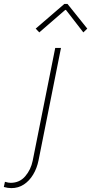

<svg xmlns="http://www.w3.org/2000/svg" viewBox="-135 -760 472 994"><path d="M-76.2 213.9Q-85 213.9 -95.2 212.4Q-105.5 210.9 -115.2 208L-109.4 181.2Q-100.6 184.1 -92.5 185.3Q-84.5 186.5 -80.1 186.5Q-33.2 186.5 -4.2 152.3Q24.9 118.2 34.2 72.3L150.9 -511.7H180.7L64.5 70.3Q56.2 111.3 36.6 143.8Q17.1 176.3 -11.5 195.1Q-40 213.9 -76.2 213.9ZM68.4 -592.3 49.8 -611.8 198.2 -739.7H214.4L316.9 -611.8L296.4 -592.3L206.5 -708.5H202.6Z"/></svg>

Font: Reddit Sans ExtraLight
Style: Italic
Weight: 250
Italic angle: -11.25°
Designer: Stephen Hutchings
Version: Version 1.013